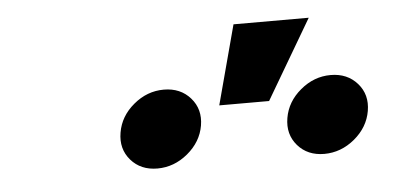

<svg xmlns="http://www.w3.org/2000/svg" viewBox="-32 -936 805 375"><g transform="rotate(-5 370.5 -749.0)"><path d="M590.8 -615.7Q558.1 -615.7 538.8 -637.9Q519.5 -660.2 524.9 -691.9Q530.3 -723.6 556.9 -745.8Q583.5 -768.1 616.2 -768.1Q648.9 -768.1 668.5 -745.8Q688 -723.6 682.6 -691.9Q677.2 -660.2 650.4 -637.9Q623.5 -615.7 590.8 -615.7ZM263.7 -615.7Q231 -615.7 211.7 -637.9Q192.4 -660.2 197.8 -691.9Q203.1 -723.6 229.7 -745.8Q256.3 -768.1 289.1 -768.1Q321.8 -768.1 341.3 -745.8Q360.8 -723.6 355.5 -691.9Q350.1 -660.2 323.2 -637.9Q296.4 -615.7 263.7 -615.7ZM394.5 -728 436 -883.3H583.5L492.2 -728Z"/></g></svg>

Font: Inter ExtraBold
Style: Italic
Weight: 800
Italic angle: -9.3988°
Designer: Rasmus Andersson
Foundry: rsms
Version: Version 4.001;git-66647c0bb